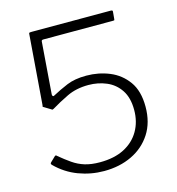

<svg xmlns="http://www.w3.org/2000/svg" viewBox="-111 -837 866 942"><g transform="rotate(-15 322.0 -366.0)"><path d="M536 -742Q543 -742 545 -740Q547 -738 546 -732L543 -699Q542 -694 542 -692.5Q542 -691 533 -691H181Q171 -691 171 -683L151 -421Q150 -415 153.5 -411.5Q157 -408 161 -411Q198 -431 238.5 -448Q279 -465 338 -465Q400 -465 455 -442.5Q510 -420 545 -371.5Q580 -323 580 -243Q580 -163 543.5 -106.5Q507 -50 444.5 -20Q382 10 303 10Q236 10 173.5 -13.5Q111 -37 62 -86Q58 -91 58.5 -93.5Q59 -96 63 -100L88 -124Q93 -128 99 -121Q129 -96 157 -76.5Q185 -57 217.5 -47Q250 -37 294 -37Q367 -37 417.5 -63Q468 -89 495 -135.5Q522 -182 522 -242Q522 -304 496 -343Q470 -382 427.5 -400Q385 -418 336 -418Q274 -418 226.5 -395Q179 -372 143 -350Q136 -346 134.5 -347Q133 -348 128 -351L100 -368Q91 -373 92 -373.5Q93 -374 94 -385L121 -733Q121 -739 123 -740.5Q125 -742 136 -742Z"/></g></svg>

Font: Libre Franklin Thin ExtraLight
Style: Regular
Weight: 250
Version: Version 3.000